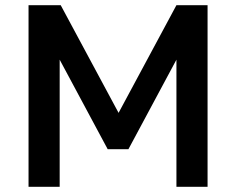

<svg xmlns="http://www.w3.org/2000/svg" viewBox="-20 -720 910 740"><path d="M90 0V-700H214L437 -285L660 -700H780V0H660V-490L475 -145H395L210 -490V0Z"/></svg>

Font: Golos Text Medium
Style: Regular
Weight: 500
Designer: A.Korolkova, Vitaly Kuzmin
Foundry: ParaType Ltd
Version: Version 2.004